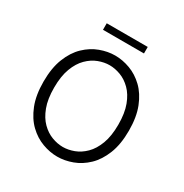

<svg xmlns="http://www.w3.org/2000/svg" viewBox="-161 -805 906 945"><g transform="rotate(30 292.5 -333.0)"><path d="M292.5 12Q250.5 12 207.8 -3.8Q165 -19.5 129.2 -53.8Q93.5 -88 71.8 -142.8Q50 -197.5 50 -275Q50 -352.5 71.8 -407.2Q93.5 -462 129.2 -496.2Q165 -530.5 207.8 -546.2Q250.5 -562 292.5 -562Q334.5 -562 377.2 -546.2Q420 -530.5 455.8 -496.2Q491.5 -462 513.2 -407.2Q535 -352.5 535 -275Q535 -197.5 513.2 -142.8Q491.5 -88 455.8 -53.8Q420 -19.5 377.2 -3.8Q334.5 12 292.5 12ZM292.5 -43Q323 -43 355 -55Q387 -67 414.2 -94Q441.5 -121 458.2 -165.5Q475 -210 475 -275Q475 -340 458.2 -384.5Q441.5 -429 414.2 -456Q387 -483 355 -495Q323 -507 292.5 -507Q262 -507 230 -495Q198 -483 170.8 -456Q143.5 -429 126.8 -384.5Q110 -340 110 -275Q110 -210 126.8 -165.5Q143.5 -121 170.8 -94Q198 -67 230 -55Q262 -43 292.5 -43ZM176 -678.5H409V-641.5H176Z"/></g></svg>

Font: Junction Light
Style: Regular
Weight: 300
Designer: Caroline Hadilaksono
Foundry: Caroline Hadilaksono, Tyler Finck, The League of Moveable Type
Version: Version 2.000; ttfautohint (v1.8.3)